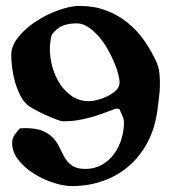

<svg xmlns="http://www.w3.org/2000/svg" viewBox="-20 -616 570 649"><path d="M18 -430Q18 -462 43 -492Q68 -522 103.5 -545Q139 -568 179 -582Q219 -596 249 -596Q298 -596 338 -581Q378 -566 410.5 -540Q443 -514 467.5 -479Q492 -444 510 -404Q517 -387 519 -367Q521 -347 520.5 -325.5Q520 -304 517 -283Q514 -262 512 -243Q504 -183 479 -135.5Q454 -88 416 -55Q378 -22 328.5 -4.5Q279 13 223 13Q196 13 161.5 2Q127 -9 95.5 -28.5Q64 -48 42.5 -75Q21 -102 21 -133Q21 -148 29 -159.5Q37 -171 47 -182L64 -183Q103 -183 125.5 -173Q148 -163 161.5 -147.5Q175 -132 183 -114Q191 -96 200.5 -80.5Q210 -65 225.5 -55Q241 -45 269 -45Q300 -45 324.5 -59Q349 -73 365.5 -95.5Q382 -118 390.5 -146Q399 -174 399 -201Q399 -214 393.5 -225Q388 -236 384 -247Q378 -249 374 -249Q371 -249 354.5 -242.5Q338 -236 313.5 -227.5Q289 -219 258 -212.5Q227 -206 194 -206Q186 -206 168 -213Q150 -220 130.5 -229Q111 -238 94 -247.5Q77 -257 71 -263Q57 -276 47 -296.5Q37 -317 30.5 -340Q24 -363 21 -387Q18 -411 18 -430ZM240 -537Q213 -537 193 -529.5Q173 -522 155 -499Q153 -492 152 -486Q151 -480 150 -473Q146 -442 153 -407Q160 -372 176.5 -342.5Q193 -313 219.5 -293.5Q246 -274 281 -274Q292 -274 308.5 -278Q325 -282 341.5 -290Q358 -298 370 -308.5Q382 -319 384 -333Q385 -343 380.5 -362Q376 -381 366.5 -404Q357 -427 343.5 -450.5Q330 -474 313.5 -493Q297 -512 278 -524.5Q259 -537 240 -537Z"/></svg>

Font: CAT Altenglisch
Style: Regular
Weight: 400
Designer: Peter Wiegel
Foundry: Peter Wiegel, CAT Fonts
Version: Version 1.000